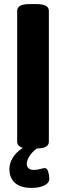

<svg xmlns="http://www.w3.org/2000/svg" viewBox="-20 -723 323 939"><path d="M221 151Q221 172 196.5 184Q172 196 133 196Q82 196 54 172Q26 148 26 103Q26 75 43 47.5Q60 20 92 0Q64 -7 64 -30V-670Q64 -703 124 -703H159Q219 -703 219 -670V-30Q219 3 160 3Q137 20 124 41Q111 62 111 79Q111 92 120 100Q129 108 146 108Q161 108 177 103.5Q193 99 199 99Q210 99 215.5 116Q221 133 221 151Z"/></svg>

Font: Asap-Bold
Style: Bold
Weight: 700
Designer: Pablo Cosgaya
Foundry: Omnibus-Type
Version: Version 2.000; ttfautohint (v1.8)